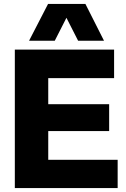

<svg xmlns="http://www.w3.org/2000/svg" viewBox="-20 -951 639 971"><path d="M55 0V-700H557V-556H224V-424H532V-288H224V-143H575V0ZM127 -745 223 -931H412L506 -745H375L316 -861L257 -745Z"/></svg>

Font: Georama ExtraCondensed Thin
Style: Bold
Weight: 700
Version: Version 1.001